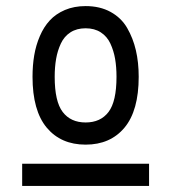

<svg xmlns="http://www.w3.org/2000/svg" viewBox="-20 -733 565 634"><path d="M160.6 -479.5Q160.6 -397.9 187 -363.3Q213.4 -328.6 262.7 -328.6Q312 -328.6 338.4 -363.3Q364.7 -397.9 364.7 -479.5Q364.7 -511.7 360.1 -538.6Q355.5 -565.4 344.5 -589.1Q333.5 -612.8 312.7 -626.2Q292 -639.6 262.7 -639.6Q233.4 -639.6 212.6 -626.2Q191.9 -612.8 180.9 -589.1Q169.9 -565.4 165.3 -538.6Q160.6 -511.7 160.6 -479.5ZM438 -479.5Q438 -367.7 391.1 -311.5Q344.2 -255.4 262.7 -255.4Q181.2 -255.4 134.3 -311.5Q87.4 -367.7 87.4 -479.5Q87.4 -517.1 93 -550.3Q98.6 -583.5 111.6 -613.8Q124.5 -644 144.3 -665.5Q164.1 -687 194.3 -700Q224.6 -712.9 262.7 -712.9Q310.1 -712.9 345.2 -693.6Q380.4 -674.3 399.9 -640.6Q419.4 -606.9 428.7 -566.9Q438 -526.9 438 -479.5ZM472.2 -192.4V-119.1H53.2V-192.4Z"/></svg>

Font: Anka/Coder Condensed
Style: Regular
Weight: 400
Width: 4
Monospace: yes
Version: Version 1.100